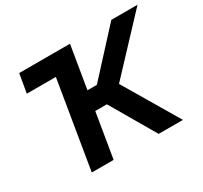

<svg xmlns="http://www.w3.org/2000/svg" viewBox="-148 -935 1208 1141"><g transform="rotate(-30 456.0 -364.0)"><path d="M178.2 0 277.3 -598.6H78.1L100.1 -727.5H448.7L400.4 -436H464.8L732.4 -727.5H912.1L581.5 -375L803.7 0H637.2L458.5 -306.2H378.9L328.1 0Z"/></g></svg>

Font: Inter Display
Style: Bold Italic
Weight: 700
Italic angle: -9.39999°
Designer: Rasmus Andersson
Foundry: rsms
Version: Version 4.000;git-a52131595